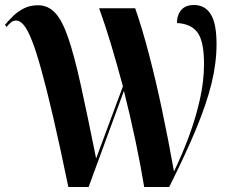

<svg xmlns="http://www.w3.org/2000/svg" viewBox="-25 -747 923 767"><path d="M248 0Q214 -165 187 -281Q160 -397 139 -472Q118 -547 101 -589Q84 -631 69 -648Q54 -665 40 -665Q27 -665 17.5 -656.5Q8 -648 1 -639L-5 -648Q9 -665 27.5 -683Q46 -701 70.5 -713.5Q95 -726 127 -726Q167 -726 195.5 -695.5Q224 -665 248 -594.5Q272 -524 298 -406Q324 -288 359 -114L466 -402Q443 -488 419 -568Q395 -648 371 -714H515Q542 -637 569.5 -532.5Q597 -428 622.5 -307Q648 -186 670 -62Q703 -130 730 -203Q757 -276 773.5 -349.5Q790 -423 790 -492Q790 -581 764.5 -616.5Q739 -652 682 -655Q682 -687 699 -707Q716 -727 750 -727Q794 -727 817 -690Q840 -653 840 -571Q840 -495 820 -413.5Q800 -332 758.5 -232Q717 -132 651 0H551Q537 -86 516 -185.5Q495 -285 470 -384L329 0Z"/></svg>

Font: Noto Serif Display Condensed
Style: Bold
Weight: 700
Width: 3
Designer: Monotype Design Team
Foundry: Monotype Imaging Inc.
Version: Version 2.009